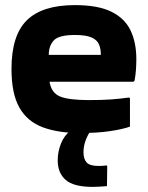

<svg xmlns="http://www.w3.org/2000/svg" viewBox="-20 -521 579 752"><path d="M489 -25Q461 -15 411.5 -7.5Q362 0 294 0Q208 0 147.5 -22.5Q87 -45 56 -99.5Q25 -154 25 -251Q25 -383 85.5 -442Q146 -501 273 -501Q364 -501 416.5 -475Q469 -449 491.5 -401.5Q514 -354 514 -289Q514 -270 512.5 -248Q511 -226 507 -205L503 -201H174Q181 -157 215.5 -143Q250 -129 328 -129Q380 -129 414.5 -131.5Q449 -134 485 -139L489 -136ZM375 -306Q375 -330 367.5 -347.5Q360 -365 338 -374.5Q316 -384 273 -384Q210 -384 190.5 -362.5Q171 -341 171 -306ZM398 127 400 130 399 208Q386 209 370.5 210Q355 211 344 211Q268 211 237 183.5Q206 156 206 107Q206 74 218.5 42Q231 10 256 -9H335Q322 10 314.5 31.5Q307 53 307 75Q307 102 319.5 115.5Q332 129 366 129Q374 129 381.5 128.5Q389 128 398 127Z"/></svg>

Font: Bakbak One
Style: Regular
Weight: 400
Designer: Saumya Kishore and Sanchit Sawaria
Foundry: A Good Feeling
Version: Version 1.003; ttfautohint (v1.8.3)